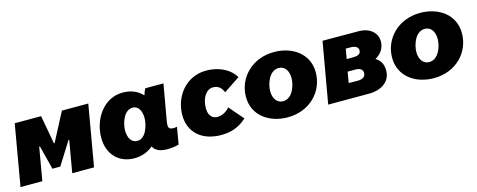

<svg xmlns="http://www.w3.org/2000/svg" viewBox="-30 -1050 3929 1581"><g transform="rotate(-15 1935.0 -259.5)"><path d="M6 0H192L241 -282H247L299 -78H366L488 -272H494L447 0H633L723 -520H498L371 -277H365L321 -520H96Z M1256 12C1291 12 1328 7 1354 -1L1379 -146C1369 -144 1359 -143 1347 -143C1306 -143 1301 -162 1311 -220L1364 -520H1209C1201 -507 1193 -486 1187 -465C1149 -508 1092 -534 1018 -534C859 -534 753 -382 753 -219C753 -80 841 14 975 14C1041 14 1094 -9 1135 -44C1153 -7 1192 12 1256 12ZM1068 -393C1111 -393 1140 -350 1140 -286C1140 -231 1110 -118 1035 -118C987 -118 958 -161 958 -226C958 -284 989 -393 1068 -393Z M1716 14C1804 14 1874 -14 1933 -69L1828 -191C1800 -158 1760 -138 1723 -138C1682 -138 1648 -166 1648 -232C1648 -310 1686 -383 1748 -383C1791 -383 1817 -363 1836 -318L1974 -410C1923 -495 1824 -531 1729 -531C1559 -531 1446 -388 1446 -226C1446 -78 1552 14 1716 14Z M2282 15C2472 15 2599 -122 2599 -284C2599 -445 2463 -534 2309 -534C2120 -534 1991 -397 1991 -236C1991 -78 2123 15 2282 15ZM2278 -123C2228 -123 2196 -166 2196 -230C2196 -287 2229 -397 2312 -397C2363 -397 2394 -354 2394 -290C2394 -231 2361 -123 2278 -123Z M2629 0H2981C3072 0 3163 -47 3163 -147C3163 -204 3142 -239 3102 -262C3155 -291 3183 -338 3183 -392C3183 -462 3126 -519 3025 -519L2720 -520ZM2838 -128 2854 -221H2922C2960 -221 2982 -204 2982 -177C2982 -136 2949 -126 2903 -127ZM2873 -323 2888 -408H2927C2969 -408 2994 -393 2994 -366C2994 -331 2965 -323 2923 -323Z M3528 15C3718 15 3845 -122 3845 -284C3845 -445 3709 -534 3555 -534C3366 -534 3237 -397 3237 -236C3237 -78 3369 15 3528 15ZM3524 -123C3474 -123 3442 -166 3442 -230C3442 -287 3475 -397 3558 -397C3609 -397 3640 -354 3640 -290C3640 -231 3607 -123 3524 -123Z"/></g></svg>

Font: Fixel Display Black
Style: Italic
Weight: 900
Italic angle: -10°
Designer: AlfaBravo + MacPaw
Foundry: Kyrylo Tkachov, Marchela Mozhyna, Serhii Makarenko, Maria Weinstein, Zakhar Kryvoshyya
Version: Version 1.210;Glyphs 3.2 (3217)